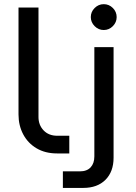

<svg xmlns="http://www.w3.org/2000/svg" viewBox="-20 -736 653 921"><path d="M253.6 0Q197.2 0 155.6 -24.5Q114 -49 91.4 -91.5Q68.8 -134 68.8 -187V-700H164.6V-174.8Q164.6 -136.2 189.2 -110.5Q213.8 -84.8 254.4 -84.8H312.4V0ZM281.6 165.4V86H362.6Q397 86 414.8 66.7Q432.6 47.4 432.6 14V-510H524.8V20.4Q524.8 87.4 486 126.4Q447.1 165.4 379.4 165.4ZM477.6 -592Q452.6 -592 434.1 -610.5Q415.6 -629 415.6 -654Q415.6 -679.4 434.1 -697.7Q452.6 -716 477.6 -716Q503 -716 521.3 -697.7Q539.6 -679.4 539.6 -654Q539.6 -629 521.3 -610.5Q503 -592 477.6 -592Z"/></svg>

Font: MuseoModerno Thin
Style: Regular
Weight: 100
Designer: Pablo Cosgaya, Héctor Gatti, Marcela Romero, and the Authors of The MuseoModerno Project.
Foundry: Omnibus-Type Team
Version: Version 1.003